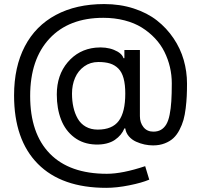

<svg xmlns="http://www.w3.org/2000/svg" viewBox="-20 -720 976 932"><path d="M495.7 191.8Q546.9 191.8 607.8 179.5Q668.7 167.3 704.5 152L684.7 86.6Q573.9 123.6 498.6 123.6Q317.5 123.6 221.9 25.7Q126.4 -72.1 126.4 -254.3Q126.4 -432.2 220.3 -532.8Q314.3 -633.5 481.5 -633.5Q536.6 -633.5 584.5 -621.1Q632.5 -608.7 668.3 -586.3Q704.2 -563.9 732.2 -534.1Q760.3 -504.3 778.1 -468.6Q795.8 -432.9 804.9 -394.2Q813.9 -355.5 813.9 -315.3Q813.9 -264.6 811.6 -228.5Q809.3 -192.5 803.4 -163.2Q797.6 -133.9 787.3 -116.5Q777 -99.1 761.5 -90Q746.1 -81 724.4 -81Q693.9 -81 676.5 -102.8Q659.1 -124.6 659.1 -156.2V-477.3H583.8V-437.5H579.5Q571.7 -462.4 533 -478Q494.3 -493.6 443.2 -488.6Q361.5 -480.1 308.6 -417.8Q255.7 -355.5 255.7 -261.4Q255.7 -192.8 276.5 -139.4Q297.2 -85.9 340.2 -53.3Q383.2 -20.6 443.2 -18.5Q472.3 -17.4 496.6 -23.4Q521 -29.5 537.6 -41Q554.3 -52.6 565.7 -66.4Q577.1 -80.3 583.8 -96.6H588.1Q591.3 -74.9 605.6 -58.2Q620 -41.5 640.4 -32.3Q660.9 -23.1 681.8 -18.6Q702.8 -14.2 723 -14.2Q754.3 -14.2 779.5 -24Q804.7 -33.7 821.6 -49.4Q838.4 -65 851 -89.1Q863.6 -113.3 870.6 -137.8Q877.5 -162.3 881.4 -194.6Q885.3 -226.9 886.5 -253.6Q887.8 -280.2 887.8 -313.9Q887.8 -372.9 871.8 -428.8Q855.8 -484.7 822.4 -534.1Q789.1 -583.5 742.2 -620.4Q695.3 -657.3 629.3 -678.8Q563.2 -700.3 485.8 -700.3Q349.8 -700.3 251.1 -647.4Q152.3 -594.5 100.3 -494.7Q48.3 -394.9 48.3 -257.1Q48.3 -41.2 163.7 75.3Q279.1 191.8 495.7 191.8ZM454.5 -90.9Q421.2 -90.9 396.3 -105.1Q371.4 -119.3 357.2 -144.4Q343 -169.4 336.3 -199.8Q329.5 -230.1 329.5 -265.6Q329.5 -307.5 344.3 -342Q359 -376.4 388.7 -397.7Q418.3 -419 457.4 -419Q490.8 -419 514 -411.8Q537.3 -404.5 554.5 -387.3Q571.7 -370 579.9 -339.8Q588.1 -309.7 588.1 -265.6Q588.1 -175.8 556.5 -133.3Q524.9 -90.9 454.5 -90.9Z"/></svg>

Font: Inter-Regular
Style: Regular
Weight: 500
Designer: Rasmus Andersson
Foundry: rsms
Version: ""